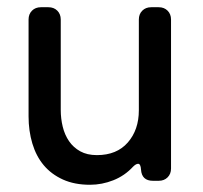

<svg xmlns="http://www.w3.org/2000/svg" viewBox="-20 -500 561 531"><path d="M229 11Q186 11 154 -3.5Q122 -18 101 -43Q80 -68 69.5 -103Q59 -138 59 -178V-446Q59 -461 68.5 -470.5Q78 -480 93 -480H114Q129 -480 138.5 -470.5Q148 -461 148 -446V-196Q148 -172 153.5 -149.5Q159 -127 171 -109.5Q183 -92 202 -81.5Q221 -71 248 -71Q303 -71 333.5 -106Q364 -141 364 -195V-446Q364 -461 373.5 -470.5Q383 -480 398 -480H419Q434 -480 443.5 -470.5Q453 -461 453 -446V-34Q453 -19 443.5 -9.5Q434 0 419 0H403Q372 0 370 -31Q369 -47 362 -47Q356 -47 348 -39Q325 -14 293.5 -1.5Q262 11 229 11Z"/></svg>

Font: Higure Gothic Medium
Style: Regular
Weight: 500
Designer: Yoshimichi Ohira
Foundry: Positype
Version: Version 1.000